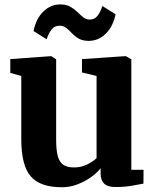

<svg xmlns="http://www.w3.org/2000/svg" viewBox="-20 -816 686 848"><path d="M490 10Q455 10 439.8 -5.2Q424.5 -20.5 424.5 -49V-73Q408.5 -52.5 381.5 -33.2Q354.5 -14 321.5 -1.5Q288.5 11 253.5 11Q156.5 11 115.2 -37.8Q74 -86.5 74 -200.5V-480.5L25.5 -494V-555L205.5 -568H206.5L228 -554V-198.5Q228 -153 235.2 -126.5Q242.5 -100 259.5 -88.2Q276.5 -76.5 306 -76.5Q331 -76.5 350.2 -83.5Q369.5 -90.5 383.8 -100Q398 -109.5 406.5 -117.5V-480.5L342 -496V-555L533 -568H536L560 -554V-66H614L613.5 -5Q595.5 -1.5 563.2 4.2Q531 10 490 10ZM128 -679Q139.5 -734.5 171.8 -765.5Q204 -796.5 246 -796.5Q273 -796.5 290.8 -786.2Q308.5 -776 321.8 -763Q335 -750 347.2 -740Q359.5 -730 375.5 -729.5Q397 -729 410.5 -746Q424 -763 432 -789.5L490.5 -753Q479.5 -699.5 447.2 -667.5Q415 -635.5 372 -635.5Q345 -635.5 327.8 -645.5Q310.5 -655.5 298.2 -668.8Q286 -682 273.2 -692.2Q260.5 -702.5 243 -702.5Q221 -702.5 207.8 -685.8Q194.5 -669 186 -642.5Z"/></svg>

Font: Merriweather Light 18pt ExtraBold
Style: Regular
Weight: 800
Version: Version 2.100